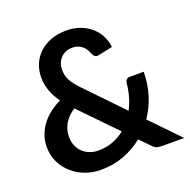

<svg xmlns="http://www.w3.org/2000/svg" viewBox="-130 -858 984 993"><g transform="rotate(-20 362.0 -361.5)"><path d="M239 -338Q199 -312 180.8 -279.2Q162.5 -246.5 162.5 -209Q162.5 -181.5 172 -159.5Q181.5 -137.5 197.8 -122.2Q214 -107 235.8 -98.8Q257.5 -90.5 282 -90.5Q326 -90.5 362.5 -104.2Q399 -118 428.5 -142.5ZM720.5 0H599.5Q580.5 0 568.8 -4.5Q557 -9 544 -23.5L494 -75Q446.5 -36 387.5 -14Q328.5 8 260 8Q218.5 8 178.2 -6.2Q138 -20.5 106.5 -47.5Q75 -74.5 55.8 -112.8Q36.5 -151 36.5 -199Q36.5 -233 47.5 -263.2Q58.5 -293.5 78 -319.5Q97.5 -345.5 124.5 -366.2Q151.5 -387 183.5 -402Q156.5 -439.5 144.5 -475.2Q132.5 -511 132.5 -546.5Q132.5 -584 146.2 -617.8Q160 -651.5 186 -676.5Q212 -701.5 250 -716.2Q288 -731 336 -731Q380 -731 414.8 -717.5Q449.5 -704 474.2 -681.5Q499 -659 513.2 -630Q527.5 -601 530 -570L451.5 -553.5Q429.5 -549 419.5 -572.5Q415 -585.5 407.8 -597.2Q400.5 -609 390.5 -617.8Q380.5 -626.5 367 -631.8Q353.5 -637 336 -637Q315 -637 298.5 -629.8Q282 -622.5 270.8 -610.2Q259.5 -598 253.5 -581.8Q247.5 -565.5 247.5 -547.5Q247.5 -532.5 250.5 -518.5Q253.5 -504.5 260.5 -490.5Q267.5 -476.5 278.8 -461.8Q290 -447 306.5 -430L498.5 -230.5Q515 -262 525 -297Q535 -332 538 -368Q539.5 -379.5 546 -386.5Q552.5 -393.5 564 -393.5H641Q640.5 -327.5 622 -267.5Q603.5 -207.5 569 -157Z"/></g></svg>

Font: LatoLatin
Style: Bold
Weight: 700
Designer: Lukasz Dziedzic with Adam Twardoch and Botio Nikoltchev
Foundry: tyPoland Lukasz Dziedzic
Version: Version 2.015; 2015-08-06; http://www.latofonts.com/